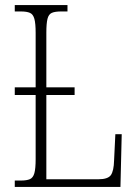

<svg xmlns="http://www.w3.org/2000/svg" viewBox="-20 -734 538 754"><path d="M38 0V-25H62Q85 -25 97.5 -30.5Q110 -36 115 -54Q120 -72 120 -109V-361H38V-391H120V-605Q120 -642 115 -660Q110 -678 97.5 -683.5Q85 -689 62 -689H38V-714H245V-689H220Q196 -689 183.5 -683.5Q171 -678 166.5 -660Q162 -642 162 -606V-391H273V-361H162V-30H366Q404 -30 415.5 -46.5Q427 -63 428 -104L433 -207H458L453 0Z"/></svg>

Font: Noto Serif Condensed ExtraLight
Style: Regular
Weight: 200
Width: 3
Designer: Monotype Design Team
Foundry: Monotype Imaging Inc.
Version: Version 2.013; ttfautohint (v1.8.4.7-5d5b)